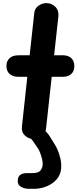

<svg xmlns="http://www.w3.org/2000/svg" viewBox="-20 -898 500 1240"><path d="M198.5 0Q166.5 0 142.2 -21.5Q118 -43 121.5 -79.5L156.5 -402H99.5Q62.5 -402 42 -420.5Q21.5 -439 21.5 -471Q21.5 -504 42 -522.5Q62.5 -541 99.5 -541H171.5L201 -811.5Q204 -844 228.5 -861Q253 -878 279 -878Q313 -878 337 -854.5Q361 -831 357 -792L329.5 -541H385.5Q421 -541 440.5 -522.5Q460 -504 460 -471Q460 -439 440.5 -420.5Q421 -402 385.5 -402H314L277.5 -69Q274 -35 251.2 -17.5Q228.5 0 198.5 0ZM168.5 321.5Q138.5 321.5 116.2 309Q94 296.5 94.5 270.5Q95 243 110.5 231.5Q126 220 156 220H186Q227.5 220 240 204.8Q252.5 189.5 255 171Q257.5 155.5 252.5 133.2Q247.5 111 239.8 90.8Q232 70.5 225.5 61Q208 34.5 193.5 14Q179 -6.5 153.5 -29.5Q137.5 -44 143.2 -57Q149 -70 165.8 -78Q182.5 -86 198.5 -86Q220.5 -86 236.2 -79.2Q252 -72.5 266 -59.5Q290 -36.5 303 -14.8Q316 7 336.5 39.5Q352.5 65 365.2 107.5Q378 150 375 188.5Q372 231 345.5 260.8Q319 290.5 280.2 306Q241.5 321.5 200 321.5Z"/></svg>

Font: Edu SA Hand
Style: Regular
Weight: 400
Designer: Tina and Corey Anderson, Eben Sorkin, Mirko Velimirovic
Foundry: Google for Education
Version: Version 2.000